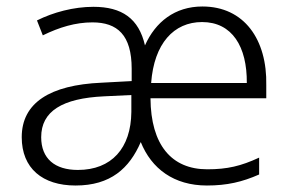

<svg xmlns="http://www.w3.org/2000/svg" viewBox="-20 -562 897 592"><path d="M604 -542C519 -542 459 -494 427 -422C408 -505 356 -541 268 -541C207 -541 144 -524 94 -499L112 -453C163 -478 213 -493 265 -493C342 -493 386 -454 386 -350V-312L293 -307C134 -300 47 -245 47 -139C47 -43 111 10 213 10C321 10 379 -43 414 -124C447 -42 516 10 618 10C680 10 727 -1 779 -24V-76C723 -50 681 -40 619 -40C509 -40 445 -115 444 -259H801V-299C804 -440 733 -542 604 -542ZM603 -494C696 -494 742 -418 741 -306H446C455 -428 516 -494 603 -494ZM301 -265 385 -269V-217C384 -105 324 -38 220 -38C149 -38 107 -73 107 -139C107 -219 172 -259 301 -265Z"/></svg>

Font: Noto Sans Gujarati UI Light
Style: Regular
Weight: 300
Designer: Jelle Bosma - Monotype Design Team, Universal Thirst
Foundry: Monotype Imaging Inc.
Version: Version 2.106